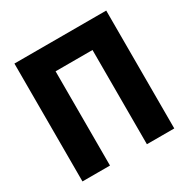

<svg xmlns="http://www.w3.org/2000/svg" viewBox="-164 -877 1010 1027"><g transform="rotate(-30 341.5 -364.0)"><path d="M57 0V-728H624V0H455V-582H227V0Z"/></g></svg>

Font: Murecho
Style: Bold
Weight: 700
Designer: Neil Summerour
Foundry: Positype
Version: Version 1.010; ttfautohint (v1.8.3)